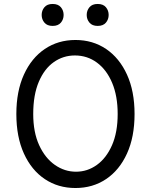

<svg xmlns="http://www.w3.org/2000/svg" viewBox="-20 -939 762 969"><path d="M659.1 -363.6Q659.1 -247.9 620.9 -164.1Q582.7 -80.3 515.4 -35.2Q448.2 9.9 360.8 9.9Q273.4 9.9 206.1 -35.2Q138.8 -80.3 100.7 -164.1Q62.5 -247.9 62.5 -363.6Q62.5 -478.7 100.7 -562.5Q138.8 -646.3 206.1 -691.8Q273.4 -737.2 360.8 -737.2Q448.2 -737.2 515.4 -691.8Q582.7 -646.3 620.9 -562.5Q659.1 -478.7 659.1 -363.6ZM573.9 -363.6Q573.9 -454.5 546 -520.8Q518.1 -587 469.3 -623Q420.5 -659.1 358 -659.1Q299 -659.1 251.4 -625.5Q203.8 -592 175.8 -526.1Q147.7 -460.2 147.7 -363.6Q147.7 -271.3 177.7 -206.1Q207.7 -141 256.9 -106.7Q306.1 -72.4 363.6 -72.4Q421.2 -72.4 468.9 -106.7Q516.7 -141 545.3 -206.1Q573.9 -271.3 573.9 -363.6ZM190.3 -863.6Q190.3 -886 204.2 -902.5Q218 -919 245.7 -919Q273.4 -919 287.3 -902.5Q301.1 -886 301.1 -863.6Q301.1 -841.3 287.3 -824.8Q273.4 -808.2 245.7 -808.2Q218 -808.2 204.2 -824.8Q190.3 -841.3 190.3 -863.6ZM417.6 -863.6Q417.6 -886 431.5 -902.5Q445.3 -919 473 -919Q500.7 -919 514.6 -902.5Q528.4 -886 528.4 -863.6Q528.4 -841.3 514.6 -824.8Q500.7 -808.2 473 -808.2Q445.3 -808.2 431.5 -824.8Q417.6 -841.3 417.6 -863.6Z"/></svg>

Font: Interface
Style: Regular
Weight: 400
Designer: Rasmus Andersson
Foundry: rsms
Version: Version 1.8